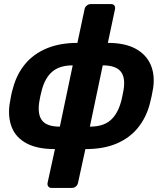

<svg xmlns="http://www.w3.org/2000/svg" viewBox="-20 -730 813 940"><path d="M232 190Q222 190 216.5 183Q211 176 213 165L249 0Q163 0 110.5 -28Q58 -56 38 -106Q18 -156 27 -220Q30 -239 34 -260Q38 -281 44 -300Q62 -367 103 -416.5Q144 -466 208.5 -493Q273 -520 359 -520L394 -685Q396 -696 405 -703Q414 -710 424 -710H524Q535 -710 540 -703Q545 -696 543 -685L508 -520Q591 -520 643 -492Q695 -464 717 -414.5Q739 -365 730 -300Q727 -281 722.5 -260Q718 -239 713 -220Q695 -153 654.5 -103.5Q614 -54 550.5 -27Q487 0 398 0L362 165Q360 176 351.5 183Q343 190 332 190ZM273 -110 336 -410Q273 -410 237 -380Q201 -350 185 -290Q181 -276 177.5 -259.5Q174 -243 172 -230Q163 -169 186.5 -139.5Q210 -110 273 -110ZM420 -110Q484 -110 519.5 -140Q555 -170 572 -230Q576 -243 579 -259.5Q582 -276 585 -290Q595 -351 570.5 -380.5Q546 -410 483 -410Z"/></svg>

Font: Rubik Light SemiBold
Style: Italic
Weight: 600
Italic angle: -12°
Version: Version 2.104